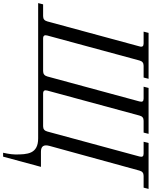

<svg xmlns="http://www.w3.org/2000/svg" viewBox="100 -862 978 1238"><g transform="rotate(90 589.0 -243.0)"><path d="M-10 0H862C963 0 966 69 966 148C966 178 955 226 955 226H980L1046 -18H948C914 -18 900 -35 911 -74L1070 -653C1075 -672 1086 -680 1104 -680H1180L1188 -712H892L884 -680H960C979 -680 984 -672 979 -653L818 -59C813 -41 803 -32 784 -32H574C555 -32 549 -41 554 -59L715 -653C720 -672 730 -680 749 -680H825L833 -712H537L529 -680H605C624 -680 629 -672 624 -653L463 -59C458 -41 447 -32 428 -32H218C200 -32 194 -41 199 -59L360 -653C365 -672 376 -680 394 -680H470L478 -712H182L174 -680H250C268 -680 275 -672 269 -653L108 -59C103 -41 93 -32 74 -32H-2Z"/></g></svg>

Font: Old Standard
Style: Italic
Weight: 400
Italic angle: -15.2°
Designer: Alexey Kryukov <alexios@thessalonica.org.ru>
Version: Version 2.0